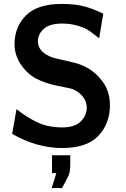

<svg xmlns="http://www.w3.org/2000/svg" viewBox="-20 -734 643 978"><path d="M245 57H338V99Q338 144 328 163L296 224H243L267 148H245ZM42 -52 64 -178Q121 -133 174.5 -109Q228 -85 296 -85Q361 -85 391.5 -115.5Q422 -146 422 -186Q422 -218 400.5 -243.5Q379 -269 348 -281Q339 -284 275 -296.5Q211 -309 164.5 -333.5Q118 -358 86 -406V-405Q54 -454 54 -509Q54 -596 112 -655Q170 -714 295 -714Q357 -714 403 -703Q449 -692 506 -664L485 -539Q483 -540 461 -557.5Q439 -575 423 -584.5Q407 -594 372 -604Q337 -614 297 -614Q233 -614 203 -587Q173 -560 173 -524Q173 -468 248 -441Q264 -436 317 -424.5Q370 -413 394 -403Q455 -379 497.5 -325.5Q540 -272 540 -198Q540 -105 481.5 -42.5Q423 20 296 20Q168 20 42 -52Z"/></svg>

Font: Coval
Style: Bold
Weight: 700
Foundry: Context Ltd
Version: Version 001.000